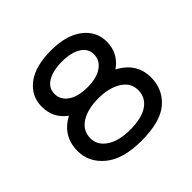

<svg xmlns="http://www.w3.org/2000/svg" viewBox="-149 -697 861 861"><g transform="rotate(-45 281.5 -267.0)"><path d="M283 20Q167 20 107.5 -29.5Q48 -79 48 -150Q48 -245 133 -290Q75 -331 75 -405Q75 -471 128.5 -512.5Q182 -554 283 -554Q379 -554 433.5 -512.5Q488 -471 488 -405Q488 -332 427 -289Q515 -243 515 -151Q515 -76 460 -28Q405 20 283 20ZM283 -252Q212 -252 170.5 -225Q129 -198 129 -150Q129 -106 170.5 -78.5Q212 -51 283 -51Q357 -51 395.5 -78Q434 -105 434 -151Q434 -197 393.5 -223.5Q353 -250 289 -252ZM283 -321H288Q343 -322 375 -345Q407 -368 407 -405Q407 -443 372.5 -463.5Q338 -484 283 -484Q226 -484 191 -463.5Q156 -443 156 -405Q156 -367 189.5 -344Q223 -321 283 -321Z"/></g></svg>

Font: Hoogli Semibold
Style: Regular
Weight: 600
Designer: Anand Singh Naorem
Foundry: Brand New Type
Version: Version 1.00 b007